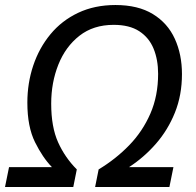

<svg xmlns="http://www.w3.org/2000/svg" viewBox="-30 -745 782 765"><path d="M-10 0 6 -79H177Q140 -117 109.5 -178.5Q79 -240 79 -336Q79 -414 102.5 -484Q126 -554 171 -608.5Q216 -663 281.5 -694Q347 -725 430 -725Q520 -725 579 -689Q638 -653 666.5 -590.5Q695 -528 695 -450Q695 -366 667 -296.5Q639 -227 591.5 -172.5Q544 -118 484 -79H661L645 0H349L363 -70Q431 -111 484.5 -166Q538 -221 569 -292Q600 -363 600 -451Q600 -507 582 -551Q564 -595 525 -620.5Q486 -646 423 -646Q342 -646 286.5 -602.5Q231 -559 202.5 -487.5Q174 -416 174 -332Q174 -239 201.5 -178Q229 -117 276 -70L262 0Z"/></svg>

Font: Noto IKEA Latin
Style: Italic
Weight: 400
Italic angle: -12°
Designer: Monotype Design Team
Foundry: Monotype Imaging Inc.
Version: Version 1.0